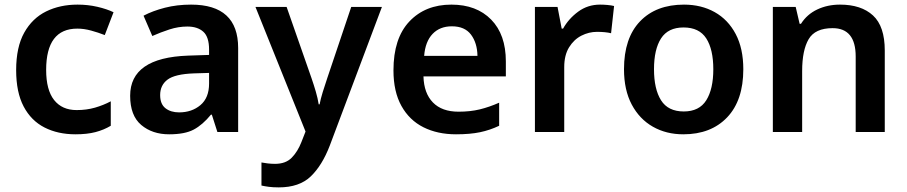

<svg xmlns="http://www.w3.org/2000/svg" viewBox="-20 -572 3929 832"><path d="M307 10Q231 10 173 -19.5Q115 -49 82.5 -110.5Q50 -172 50 -268Q50 -368 85 -430.5Q120 -493 180 -522.5Q240 -552 316 -552Q361 -552 402 -542.5Q443 -533 472 -519L434 -420Q406 -431 375 -439.5Q344 -448 315 -448Q180 -448 180 -269Q180 -182 214.5 -138.5Q249 -95 312 -95Q355 -95 391.5 -105.5Q428 -116 460 -133V-27Q430 -9 393.5 0.5Q357 10 307 10Z M808 -552Q1012 -552 1012 -364V0H922L898 -75H894Q858 -31 819.5 -10.5Q781 10 713 10Q640 10 592 -30.5Q544 -71 544 -157Q544 -322 795 -331L886 -334V-357Q886 -412 861 -434.5Q836 -457 792 -457Q753 -457 714.5 -444.5Q676 -432 640 -416L602 -504Q642 -525 694.5 -538.5Q747 -552 808 -552ZM820 -254Q738 -251 706 -227Q674 -203 674 -160Q674 -121 697 -103Q720 -85 756 -85Q811 -85 848.5 -116.5Q886 -148 886 -210V-256Z M1087 -542H1222L1330 -233Q1340 -204 1348.5 -175Q1357 -146 1361 -120H1365Q1369 -142 1378.5 -173Q1388 -204 1398 -233L1502 -542H1635L1409 59Q1376 145 1326.5 192.5Q1277 240 1188 240Q1163 240 1144.5 237.5Q1126 235 1113 232V132Q1123 134 1139 136Q1155 138 1172 138Q1218 138 1244 111.5Q1270 85 1286 44L1304 -2Z M1936 -552Q2045 -552 2108.5 -487Q2172 -422 2172 -306V-241H1815Q1817 -168 1856 -128Q1895 -88 1967 -88Q2018 -88 2059 -98Q2100 -108 2143 -127V-27Q2103 -8 2060 1Q2017 10 1956 10Q1876 10 1815 -20.5Q1754 -51 1719.5 -113Q1685 -175 1685 -267Q1685 -406 1754 -479Q1823 -552 1936 -552ZM1938 -458Q1886 -458 1854.5 -425Q1823 -392 1818 -330H2049Q2048 -386 2021 -422Q1994 -458 1938 -458Z M2580 -552Q2595 -552 2612 -550.5Q2629 -549 2641 -546L2628 -428Q2616 -431 2600.5 -432.5Q2585 -434 2567 -434Q2532 -434 2499.5 -417.5Q2467 -401 2446 -367Q2425 -333 2425 -281V0H2298V-542H2396L2414 -448H2420Q2444 -491 2485.5 -521.5Q2527 -552 2580 -552Z M3201 -272Q3201 -137 3131 -63.5Q3061 10 2941 10Q2867 10 2809 -23Q2751 -56 2717.5 -119Q2684 -182 2684 -272Q2684 -407 2753.5 -479.5Q2823 -552 2944 -552Q3019 -552 3077 -519.5Q3135 -487 3168 -424.5Q3201 -362 3201 -272ZM2814 -272Q2814 -186 2844.5 -137.5Q2875 -89 2943 -89Q3010 -89 3040.5 -137.5Q3071 -186 3071 -272Q3071 -358 3040.5 -405.5Q3010 -453 2942 -453Q2875 -453 2844.5 -405.5Q2814 -358 2814 -272Z M3620 -552Q3712 -552 3763 -505Q3814 -458 3814 -353V0H3688V-327Q3688 -450 3588 -450Q3512 -450 3484 -402Q3456 -354 3456 -264V0H3329V-542H3428L3445 -469H3451Q3477 -510 3521.5 -531Q3566 -552 3620 -552Z"/></svg>

Font: Noto Sans Meetei Mayek SemiBold
Style: Regular
Weight: 600
Designer: Monotype Design Team and Neelakash Kshetrimayum
Foundry: Monotype Imaging Inc.
Version: Version 2.002; ttfautohint (v1.8.4.7-5d5b)